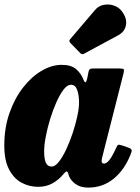

<svg xmlns="http://www.w3.org/2000/svg" viewBox="-24 -831 635 872"><path d="M568.5 -128Q541 -59 491.8 -19Q442.5 21 376.5 21Q343 21 321 6Q299 -9 290 -30Q288 -36 286.8 -39.5Q285.5 -43 284.5 -46.5Q280.5 -54 276.5 -52Q272.5 -50 263.5 -39.5Q243 -14.5 214.5 1.5Q186 17.5 150 17.5Q108.5 17.5 73.5 -1.5Q38.5 -20.5 17 -61.8Q-4.5 -103 -4.5 -170Q-4.5 -250.5 19 -317.5Q42.5 -384.5 80.8 -433.5Q119 -482.5 165 -509.5Q211 -536.5 256 -536.5Q299.5 -536.5 322.2 -516.5Q345 -496.5 354.5 -470.5Q358.5 -458.5 363.2 -457.5Q368 -456.5 372.5 -476.5L378 -505Q380 -513 383.8 -516.5Q387.5 -520 399.5 -520H518.5Q535.5 -520 538 -515.8Q540.5 -511.5 537 -498L441.5 -122Q440 -117.5 438.8 -110.8Q437.5 -104 437.5 -100.5Q437.5 -88 448.5 -88Q460 -88 473.2 -104.8Q486.5 -121.5 503 -158.5Q508.5 -171 512.5 -173Q516.5 -175 530.5 -170.5L560.5 -160Q572 -155.5 573.8 -149.8Q575.5 -144 568.5 -128ZM335 -366Q335 -397.5 326.8 -421.8Q318.5 -446 298 -446Q281.5 -446 264.5 -423.8Q247.5 -401.5 231.8 -366Q216 -330.5 203.5 -289.5Q191 -248.5 183.8 -210Q176.5 -171.5 176.5 -144Q176.5 -109.5 184.2 -92Q192 -74.5 211 -74.5Q226 -74.5 243 -95.8Q260 -117 276.2 -151.5Q292.5 -186 305.8 -225.8Q319 -265.5 327 -302.5Q335 -339.5 335 -366ZM528.5 -781Q553.5 -749 548.2 -717.8Q543 -686.5 511.5 -670L357.5 -587Q348.5 -581.5 341 -589.5L295 -636.5Q287 -645.5 295.5 -654L407.5 -785.5Q423 -804 446.2 -808.8Q469.5 -813.5 492 -806.2Q514.5 -799 528.5 -781Z"/></svg>

Font: Besley* Narrow Heavy
Style: Italic
Weight: 800
Width: 4
Italic angle: -13°
Designer: Owen Earl
Foundry: indestructible type*
Version: Version 3.000; ttfautohint (v1.8.3)